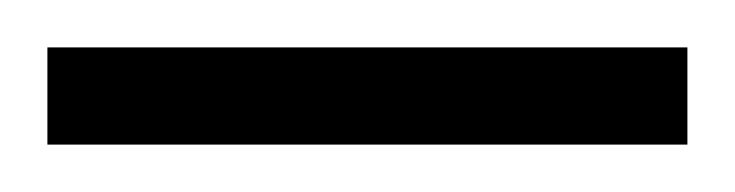

<svg xmlns="http://www.w3.org/2000/svg" viewBox="-38 -697 310 81"><path d="M-18 -636V-677H252V-636Z"/></svg>

Font: Cairo Play Light
Style: Regular
Weight: 300
Version: Version 3.119